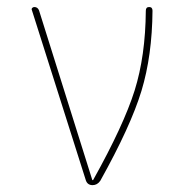

<svg xmlns="http://www.w3.org/2000/svg" viewBox="-20 -540 540 560"><path d="M230.5 -13.7 73.2 -509.8Q71.3 -513.7 73.7 -516.6Q76.2 -519.5 80.1 -519.5Q89.8 -519.5 93.8 -509.8L249 -15.6Q249 -14.6 250 -14.6Q252 -14.6 252 -15.6Q340.8 -174.8 372.6 -275.9Q404.3 -377 405.3 -508.8Q405.3 -519.5 415 -519.5Q424.8 -519.5 424.8 -508.8Q423.8 -377.9 392.6 -274.9Q361.3 -171.9 272.5 -12.7Q263.7 0 250 0Q235.4 0 230.5 -13.7Z"/></svg>

Font: Rounded-X Mgen+ 2m thin
Style: Regular
Weight: 100
Designer: [Source Han Sans]
Ryoko NISHIZUKA  (kana & ideographs); Paul D. Hunt (Latin, Greek & Cyrillic); Wenlong ZHANG  (bopomofo
Version: Version 1.059.20150602